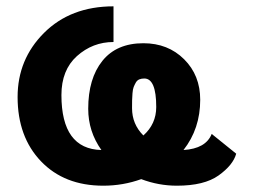

<svg xmlns="http://www.w3.org/2000/svg" viewBox="-20 -569 806 612"><path d="M437 -431.2Q515.6 -431.2 566.9 -380.1Q618.2 -329.1 618.2 -251Q618.2 -158.7 564.9 -90.8Q636.2 -95.2 654.8 -142.1L732.9 -79.1Q723.1 -43 676.8 -9.8Q630.9 22.9 543.9 22.9Q485.4 22.9 430.2 2Q372.1 22.9 309.1 22.9Q185.1 22.9 110.6 -54.9Q36.1 -132.8 36.1 -259.8Q36.1 -379.9 120.1 -463.9Q205.1 -548.8 341.8 -548.8V-435.1Q275.4 -435.1 225.1 -390.1Q175.8 -345.7 175.8 -266.1Q175.8 -93.8 303.2 -90.8Q261.2 -149.9 261.2 -222.2Q261.2 -318.8 306.4 -375Q351.6 -431.2 437 -431.2ZM439.9 -318.8Q430.7 -318.8 423.8 -315.9Q417 -313 412.8 -305.7Q408.7 -298.3 406 -291.5Q403.3 -284.7 402.3 -271.5Q401.4 -258.3 401.1 -249.5Q400.9 -240.7 400.9 -224.1Q400.9 -173.3 437 -137.2Q478 -173.8 478 -228Q478 -318.8 439.9 -318.8Z"/></svg>

Font: Miedinger*
Style: Bold
Weight: 700
Version: Version 001.000